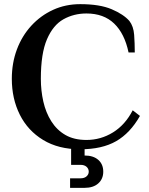

<svg xmlns="http://www.w3.org/2000/svg" viewBox="-20 -700 719 926"><path d="M367 20Q262 20 188 -25Q114 -70 75.5 -147Q37 -224 37 -320Q37 -396 61.5 -461.5Q86 -527 131 -576Q176 -625 236 -652.5Q296 -680 367 -680Q461 -680 518.5 -655.5Q576 -631 604 -599Q624 -573 627 -532Q630 -491 630 -447H600Q581 -538 530.5 -586.5Q480 -635 397 -635Q336 -635 286 -607Q236 -579 206.5 -510.5Q177 -442 177 -320Q177 -263 189 -210Q201 -157 227.5 -115Q254 -73 295.5 -49Q337 -25 397 -25Q466 -25 525 -61.5Q584 -98 620 -168L655 -141Q608 -58 540 -19Q472 20 367 20ZM318 206V160H368Q387 160 397.5 150.5Q408 141 408 128Q408 114 397.5 104.5Q387 95 368 95H323V0H388V50Q430 50 454 71Q478 92 478 128Q478 163 454 184.5Q430 206 388 206Z"/></svg>

Font: El Messiri
Style: Bold
Weight: 700
Designer: Mohamed Gaber
Foundry: Kief Type Foundry
Version: Version 2.020; ttfautohint (v1.8.3)